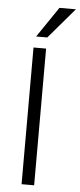

<svg xmlns="http://www.w3.org/2000/svg" viewBox="-59 -911 395 943"><g transform="rotate(5 138.0 -439.5)"><path d="M148 -729H93L195 -879H276ZM147 0H85V-674H147Z"/></g></svg>

Font: Hind Colombo Light
Style: Regular
Weight: 300
Designer: Jyotish Sonowal, Aditi Pimprikar
Foundry: Indian Type Foundry
Version: Version 1.000;PS 1.0;hotconv 1.0.86;makeotf.lib2.5.63406; tt